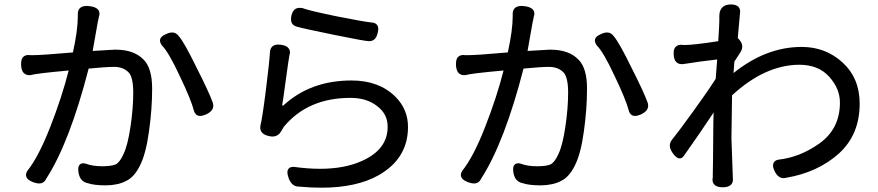

<svg xmlns="http://www.w3.org/2000/svg" viewBox="-20 -789 4040 883"><path d="M184.6 44.9Q174.8 54.7 161.1 54.7Q147.5 54.7 131.8 48.8Q99.6 36.1 99.6 15.6Q99.6 6.8 105.5 -2.9Q157.2 -67.4 210.9 -204.6Q264.6 -341.8 295.9 -464.8Q144.5 -451.2 120.1 -443.4Q116.2 -443.4 113.3 -443.4Q99.6 -443.4 89.4 -453.1Q79.1 -462.9 77.1 -487.3Q77.1 -491.2 77.1 -496.1Q77.1 -517.6 86.4 -526.9Q95.7 -536.1 111.3 -536.1Q111.3 -536.1 114.3 -535.6Q117.2 -535.2 127.9 -535.2Q172.9 -535.2 315.4 -547.9Q337.9 -650.4 337.9 -713.9Q337.9 -720.7 337.9 -727.5Q339.8 -761.7 379.9 -761.7Q384.8 -761.7 391.6 -760.7Q418 -757.8 429.7 -746.1Q437.5 -738.3 437.5 -725.6Q437.5 -717.8 435.5 -715.8Q432.6 -698.2 429.7 -687.5Q425.8 -668 406.2 -554.7Q498 -560.5 505.4 -560.5Q512.7 -560.5 512.7 -560.5Q595.7 -560.5 639.6 -515.6Q679.7 -476.6 679.7 -381.3Q679.7 -286.1 665 -183.6Q651.4 -83 624 -28.3Q597.7 25.4 560.5 43Q524.4 62.5 467.8 63.5Q413.1 63.5 384.8 53.7Q368.2 50.8 356.4 39.1Q344.7 27.3 340.8 2.9Q339.8 -3.9 339.8 -9.8Q339.8 -24.4 346.2 -31.2Q352.5 -38.1 362.3 -38.1Q370.1 -38.1 375 -36.1Q406.2 -24.4 449.7 -24.4Q493.2 -24.4 512.7 -33.2Q532.2 -43.9 548.8 -82Q567.4 -121.1 580.1 -206.1Q592.8 -291 592.8 -363.3Q592.8 -438.5 568.4 -459Q543.9 -481.4 504.9 -481.4Q467.8 -481.4 387.7 -473.6Q299.8 -132.8 192.4 33.2Q189.5 40 184.6 44.9ZM715.8 -602.5Q715.8 -621.1 745.1 -632.8Q758.8 -639.6 772.5 -639.6Q791 -639.6 803.7 -621.1Q829.1 -590.8 883.8 -478.5Q940.4 -367.2 958 -318.4Q960.9 -310.5 960.9 -302.7Q960.9 -278.3 927.7 -262.7Q912.1 -255.9 900.4 -255.9Q888.7 -255.9 881.8 -262.7Q874 -270.5 872.1 -279.3Q858.4 -332 805.7 -441.4Q754.9 -550.8 723.6 -581.1Q723.6 -582 723.6 -582Q715.8 -592.8 715.8 -602.5Z M1357.4 -752.9Q1365.2 -752.9 1370.1 -752Q1400.4 -740.2 1528.3 -713.9Q1656.2 -688.5 1689.5 -685.5Q1704.1 -684.6 1711.9 -676.8Q1719.7 -668.9 1719.7 -655.3Q1719.7 -647.5 1716.8 -637.7Q1712.9 -619.1 1703.1 -609.4Q1693.4 -599.6 1677.7 -599.6Q1659.2 -599.6 1515.6 -628.9Q1372.1 -658.2 1346.7 -666Q1334 -668.9 1326.2 -677.2Q1318.4 -685.5 1318.4 -700.2Q1318.4 -709 1320.3 -717.8Q1329.1 -752.9 1357.4 -752.9ZM1278.3 -309.6Q1278.3 -307.6 1278.3 -305.2Q1278.3 -302.7 1279.3 -302.7Q1280.3 -302.7 1284.2 -304.7Q1408.2 -418.9 1596.7 -418.9Q1723.6 -418.9 1798.8 -343.8Q1856.4 -286.1 1856.4 -205.1Q1856.4 -60.5 1721.7 16.6Q1620.1 74.2 1458 74.2Q1409.2 74.2 1355.5 69.3Q1335.9 69.3 1323.7 57.1Q1311.5 44.9 1305.7 24.4Q1301.8 13.7 1301.8 2.9Q1301.8 -7.8 1308.6 -14.6Q1315.4 -21.5 1329.1 -21.5Q1331.1 -21.5 1332 -21.5Q1396.5 -12.7 1452.1 -12.7Q1564.5 -12.7 1644.5 -48.8Q1762.7 -101.6 1762.7 -205.1Q1762.7 -206.1 1762.7 -207Q1762.7 -264.6 1714.8 -300.8Q1667 -338.9 1591.8 -338.9Q1396.5 -338.9 1286.1 -207L1272.5 -184.6Q1258.8 -161.1 1232.4 -161.1Q1223.6 -161.1 1213.9 -164.1Q1196.3 -168 1186.5 -177.7Q1176.8 -187.5 1176.8 -203.1Q1176.8 -207 1177.7 -211.9Q1186.5 -245.1 1202.6 -373.5Q1218.8 -502 1221.7 -550.8Q1222.7 -565.4 1231.9 -574.7Q1241.2 -584 1259.8 -584Q1265.6 -584 1272.5 -583Q1293.9 -580.1 1303.7 -570.8Q1313.5 -561.5 1313.5 -547.9Q1313.5 -540 1311.5 -537.1Q1307.6 -518.6 1293.9 -417.5Q1280.3 -316.4 1278.3 -309.6Z M2184.6 44.9Q2174.8 54.7 2161.1 54.7Q2147.5 54.7 2131.8 48.8Q2099.6 36.1 2099.6 15.6Q2099.6 6.8 2105.5 -2.9Q2157.2 -67.4 2210.9 -204.6Q2264.6 -341.8 2295.9 -464.8Q2144.5 -451.2 2120.1 -443.4Q2116.2 -443.4 2113.3 -443.4Q2099.6 -443.4 2089.4 -453.1Q2079.1 -462.9 2077.1 -487.3Q2077.1 -491.2 2077.1 -496.1Q2077.1 -517.6 2086.4 -526.9Q2095.7 -536.1 2111.3 -536.1Q2111.3 -536.1 2114.3 -535.6Q2117.2 -535.2 2127.9 -535.2Q2172.9 -535.2 2315.4 -547.9Q2337.9 -650.4 2337.9 -713.9Q2337.9 -720.7 2337.9 -727.5Q2339.8 -761.7 2379.9 -761.7Q2384.8 -761.7 2391.6 -760.7Q2418 -757.8 2429.7 -746.1Q2437.5 -738.3 2437.5 -725.6Q2437.5 -717.8 2435.5 -715.8Q2432.6 -698.2 2429.7 -687.5Q2425.8 -668 2406.2 -554.7Q2498 -560.5 2505.4 -560.5Q2512.7 -560.5 2512.7 -560.5Q2595.7 -560.5 2639.6 -515.6Q2679.7 -476.6 2679.7 -381.3Q2679.7 -286.1 2665 -183.6Q2651.4 -83 2624 -28.3Q2597.7 25.4 2560.5 43Q2524.4 62.5 2467.8 63.5Q2413.1 63.5 2384.8 53.7Q2368.2 50.8 2356.4 39.1Q2344.7 27.3 2340.8 2.9Q2339.8 -3.9 2339.8 -9.8Q2339.8 -24.4 2346.2 -31.2Q2352.5 -38.1 2362.3 -38.1Q2370.1 -38.1 2375 -36.1Q2406.2 -24.4 2449.7 -24.4Q2493.2 -24.4 2512.7 -33.2Q2532.2 -43.9 2548.8 -82Q2567.4 -121.1 2580.1 -206.1Q2592.8 -291 2592.8 -363.3Q2592.8 -438.5 2568.4 -459Q2543.9 -481.4 2504.9 -481.4Q2467.8 -481.4 2387.7 -473.6Q2299.8 -132.8 2192.4 33.2Q2189.5 40 2184.6 44.9ZM2715.8 -602.5Q2715.8 -621.1 2745.1 -632.8Q2758.8 -639.6 2772.5 -639.6Q2791 -639.6 2803.7 -621.1Q2829.1 -590.8 2883.8 -478.5Q2940.4 -367.2 2958 -318.4Q2960.9 -310.5 2960.9 -302.7Q2960.9 -278.3 2927.7 -262.7Q2912.1 -255.9 2900.4 -255.9Q2888.7 -255.9 2881.8 -262.7Q2874 -270.5 2872.1 -279.3Q2858.4 -332 2805.7 -441.4Q2754.9 -550.8 2723.6 -581.1Q2723.6 -582 2723.6 -582Q2715.8 -592.8 2715.8 -602.5Z M3112.3 -583 3127 -582Q3170.9 -582 3283.2 -599.6Q3288.1 -674.8 3288.1 -692.9Q3288.1 -710.9 3288.1 -714.8Q3288.1 -741.2 3301.8 -754.9Q3315.4 -768.6 3341.8 -768.6Q3364.3 -768.6 3376 -757.8Q3383.8 -749 3383.8 -735.4Q3383.8 -733.4 3373 -614.3L3380.9 -605.5Q3393.6 -589.8 3393.6 -575.7Q3393.6 -561.5 3384.8 -547.9L3357.4 -505.9L3353.5 -453.1Q3502.9 -573.2 3667 -573.2Q3776.4 -573.2 3854.5 -502Q3933.6 -429.7 3933.6 -312.5Q3933.6 -168.9 3836.9 -82Q3740.2 3.9 3596.7 28.3Q3589.8 30.3 3584 30.3Q3557.6 30.3 3542 -2.9Q3535.2 -16.6 3535.2 -27.3Q3535.2 -49.8 3559.6 -54.7Q3658.2 -65.4 3748 -128.9Q3842.8 -196.3 3842.8 -317.4Q3842.8 -381.8 3793 -436.5Q3744.1 -491.2 3655.3 -491.2Q3498 -490.2 3346.7 -350.6L3343.8 -154.3Q3350.6 36.1 3350.6 37.1Q3350.6 51.8 3341.8 60.5Q3330.1 72.3 3303.7 72.3Q3277.3 72.3 3265.6 60.5Q3256.8 51.8 3256.8 36.1Q3256.8 32.2 3257.8 31.2Q3258.8 13.7 3260.7 -228.5L3261.7 -264.6V-271.5Q3201.2 -179.7 3127 -75.2Q3118.2 -60.5 3106.4 -60.5Q3091.8 -60.5 3076.2 -81.5Q3060.5 -102.5 3060.5 -118.7Q3060.5 -134.8 3071.3 -147.5Q3097.7 -179.7 3167 -275.4Q3236.3 -371.1 3271.5 -426.8L3278.3 -515.6Q3200.2 -506.8 3121.1 -494.1Q3117.2 -494.1 3114.3 -494.1Q3099.6 -494.1 3089.8 -503.9Q3078.1 -515.6 3078.1 -544.9Q3078.1 -564.5 3087.4 -573.7Q3096.7 -583 3112.3 -583Z"/></svg>

Font: TaiwanPearl
Style: Regular
Weight: 400
Version: Version 2.102